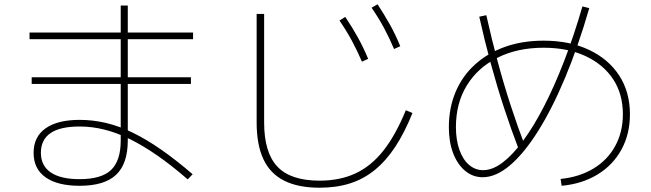

<svg xmlns="http://www.w3.org/2000/svg" viewBox="-20 -835 3040 897"><path d="M352 33Q249 33 193 -6.5Q137 -46 137 -121Q137 -196 193 -235.5Q249 -275 352 -275Q414 -275 475.5 -260.5Q537 -246 600.5 -215Q664 -184 733 -136Q802 -88 880 -21L857 3Q782 -62 715 -108.5Q648 -155 587 -185Q526 -215 468 -229.5Q410 -244 352 -244Q171 -244 171 -121Q171 -61 217 -29.5Q263 2 352 2Q454 2 499 -41Q544 -84 544 -179V-809H577V-179Q577 -70 522.5 -18.5Q468 33 352 33ZM128 -443V-474H872V-443ZM118 -652V-683H882V-652Z M1473 42Q1373 42 1307.5 9Q1242 -24 1210.5 -91.5Q1179 -159 1179 -263V-770H1214V-263Q1214 -122 1276 -56.5Q1338 9 1473 9Q1568 9 1641 -25Q1714 -59 1771 -131Q1828 -203 1876 -320L1907 -307Q1870 -215 1826.5 -149Q1783 -83 1730.5 -40.5Q1678 2 1614.5 22Q1551 42 1473 42ZM1671 -547Q1649 -598 1624 -644.5Q1599 -691 1566 -739L1593 -756Q1626 -707 1652 -660Q1678 -613 1700 -560ZM1821 -606Q1799 -658 1774 -704.5Q1749 -751 1716 -799L1744 -815Q1776 -766 1802 -719.5Q1828 -673 1850 -619Z M2599 1Q2687 -8 2752.5 -47.5Q2818 -87 2854 -152.5Q2890 -218 2890 -301Q2890 -396 2844.5 -465Q2799 -534 2715.5 -573Q2632 -612 2520 -612Q2397 -612 2304.5 -565.5Q2212 -519 2161 -436Q2110 -353 2110 -241Q2110 -182 2126 -136Q2142 -90 2171 -65Q2200 -40 2237 -40Q2281 -40 2328 -75.5Q2375 -111 2424 -177.5Q2473 -244 2521.5 -338Q2570 -432 2615.5 -549.5Q2661 -667 2701 -805L2733 -797Q2681 -617 2620 -471.5Q2559 -326 2493.5 -222Q2428 -118 2362.5 -62.5Q2297 -7 2235 -7Q2189 -7 2153 -37Q2117 -67 2097 -119.5Q2077 -172 2077 -240Q2077 -331 2108.5 -405.5Q2140 -480 2199 -533.5Q2258 -587 2339 -616Q2420 -645 2520 -645Q2641 -645 2732 -602Q2823 -559 2873 -482Q2923 -405 2923 -301Q2923 -209 2883.5 -136.5Q2844 -64 2772 -20Q2700 24 2604 33ZM2404 -136Q2368 -230 2335 -330.5Q2302 -431 2273 -538Q2244 -645 2219 -757L2252 -764Q2277 -652 2305.5 -546Q2334 -440 2366.5 -340.5Q2399 -241 2435 -147Z"/></svg>

Font: M PLUS 1 Thin ExtraLight
Style: Regular
Weight: 250
Version: Version 1.001